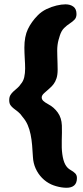

<svg xmlns="http://www.w3.org/2000/svg" viewBox="-20 -666 384 886"><path d="M287 200.5Q275.5 200.5 263 198.5Q250.5 196.5 238.5 193Q226.5 189.5 216.5 185Q192.5 174 174 155Q155.5 136 144.5 111.5Q133.5 87 132 59Q130.5 30.5 128.2 4.2Q126 -22 121.2 -45.5Q116.5 -69 107.8 -89.2Q99 -109.5 84.5 -126Q74.5 -141 63.5 -149.8Q52.5 -158.5 43.2 -165.5Q34 -172.5 28.2 -181Q22.5 -189.5 22.5 -204Q22.5 -218 28.2 -227.5Q34 -237 42.8 -244.8Q51.5 -252.5 60.5 -260.2Q69.5 -268 75.5 -277.5Q87.5 -291 91.8 -309.5Q96 -328 96 -350Q96 -359.5 95.5 -371.8Q95 -384 94.2 -396.8Q93.5 -409.5 93 -422.2Q92.5 -435 92.5 -446Q92.5 -498 108.8 -531.8Q125 -565.5 154 -595Q171 -612.5 194.2 -623.8Q217.5 -635 240.8 -640.5Q264 -646 282 -646Q304.5 -646 318.8 -635.2Q333 -624.5 333 -601Q333 -585 324 -575.5Q315 -566 301.8 -557.5Q288.5 -549 276 -536.8Q263.5 -524.5 256.5 -503Q253 -492.5 250 -481.2Q247 -470 245.5 -457.8Q244 -445.5 244 -432.5Q244 -422.5 244.5 -406Q245 -389.5 245.5 -372.8Q246 -356 246 -344.5Q246 -321 240.8 -304.8Q235.5 -288.5 227.2 -277.8Q219 -267 209.5 -259Q195 -246.5 183.8 -236.2Q172.5 -226 172.5 -216.5Q172.5 -208 179.2 -201Q186 -194 203.5 -184.5Q228.5 -171.5 246.2 -147.2Q264 -123 265.5 -87Q266 -71 265.8 -53.8Q265.5 -36.5 265 -19Q264.5 -1.5 265 14.8Q265.5 31 267.5 45Q271.5 75 280.8 92.5Q290 110 306.5 119Q318.5 125.5 326.8 133.8Q335 142 335 155.5Q335 178.5 322.5 189.5Q310 200.5 287 200.5Z"/></svg>

Font: Gluten SemiBold
Style: Regular
Weight: 600
Designer: Tyler Finck
Foundry: Etcetera Type Company
Version: Version 1.300